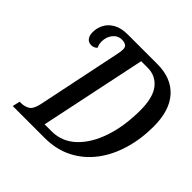

<svg xmlns="http://www.w3.org/2000/svg" viewBox="-182 -877 1039 1039"><g transform="rotate(45 338.0 -357.0)"><path d="M57 0 67 -43H78Q104 -43 125.5 -55.5Q147 -68 157 -114L257 -596Q260 -608 261.5 -620Q263 -632 263 -638Q263 -658 251 -665Q239 -672 221 -672Q190 -672 170 -647Q150 -622 150 -587Q150 -574 152.5 -565Q155 -556 159 -548Q146 -533 124 -533Q103 -533 91.5 -548Q80 -563 80 -589Q80 -621 95 -649.5Q110 -678 142 -696Q174 -714 224 -714H450Q557 -714 616 -649Q675 -584 675 -461Q675 -365 650 -281Q625 -197 577 -134Q529 -71 459.5 -35.5Q390 0 300 0ZM302 -52Q382 -52 440.5 -107.5Q499 -163 530.5 -258Q562 -353 562 -472Q562 -570 525 -616.5Q488 -663 426 -663H377L249 -52Z"/></g></svg>

Font: Noto Serif ExtraCondensed Medium
Style: Italic
Weight: 500
Width: 2
Italic angle: -12°
Designer: Monotype Design Team
Foundry: Monotype Imaging Inc.
Version: Version 2.013; ttfautohint (v1.8.4.7-5d5b)